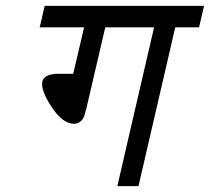

<svg xmlns="http://www.w3.org/2000/svg" viewBox="-20 -633 714 653"><path d="M274 -265Q268 -243 266 -237Q261 -226 254 -220Q244 -212 232 -212Q193 -212 155 -270Q118 -327 124 -356Q130 -379 170 -382H229L266 -540H115L132 -613H674L657 -540H576L451 0H379L504 -540H338Z"/></svg>

Font: Miedinger
Style: Italic
Weight: 400
Italic angle: -13°
Version: Version 001.000